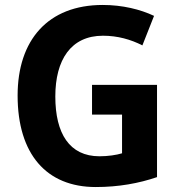

<svg xmlns="http://www.w3.org/2000/svg" viewBox="-20 -744 716 774"><path d="M351 -402V-282H472V-126C449 -119 415 -114 381 -114C260 -114 203 -206 203 -355C203 -503 266 -600 395 -600C454 -600 507 -585 554 -561L601 -680C546 -706 474 -724 394 -724C173 -724 51 -582 51 -359C51 -123 167 10 366 10C458 10 540 -5 613 -30V-402Z"/></svg>

Font: Noto Sans Devanagari SemiCondensed
Style: Bold
Weight: 700
Width: 4
Designer: Jelle Bosma - Monotype Design Team
Foundry: Monotype Imaging Inc.
Version: Version 2.004